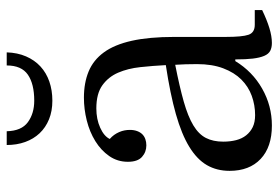

<svg xmlns="http://www.w3.org/2000/svg" viewBox="-149 -671 830 572"><g transform="rotate(-90 266.0 -385.0)"><path d="M43 -116Q43 -57 78.5 -23.5Q114 10 178 10Q237 10 288 -19Q339 -48 370 -99H375Q375 -67 377.5 -46.5Q380 -26 385.5 -13Q391 0 400.5 5Q410 10 424 10Q444 10 468.5 2.5Q493 -5 522 -19V-41H478Q455 -41 448.5 -59.5Q442 -78 442 -128V-281Q442 -356 430.5 -407.5Q419 -459 396 -490.5Q373 -522 339 -536Q305 -550 261 -550Q227 -550 193 -541.5Q159 -533 131.5 -516Q104 -499 87 -474.5Q70 -450 70 -419Q70 -390 84.5 -377Q99 -364 119 -364Q129 -364 137.5 -367Q146 -370 152 -376Q158 -382 161.5 -391.5Q165 -401 165 -413Q165 -421 163.5 -429Q162 -437 158.5 -445Q155 -453 150 -460Q145 -467 138 -473Q146 -490 171.5 -501.5Q197 -513 229 -513Q273 -513 298 -495Q323 -477 335.5 -448Q348 -419 352 -382Q356 -345 358 -306Q272 -293 212 -276Q152 -259 114.5 -236Q77 -213 60 -183.5Q43 -154 43 -116ZM209 -40Q188 -40 173.5 -47Q159 -54 149 -66.5Q139 -79 134.5 -96.5Q130 -114 130 -135Q130 -165 141 -186.5Q152 -208 178.5 -224Q205 -240 249 -252.5Q293 -265 359 -278Q360 -262 360.5 -247Q361 -232 361 -213Q361 -168 348.5 -135Q336 -102 315 -81Q294 -60 266.5 -50Q239 -40 209 -40ZM396 -780H357Q357 -736 329.5 -717Q302 -698 252 -698Q214 -698 188 -717Q162 -736 161 -780H120Q120 -750 129 -725Q138 -700 155 -682Q172 -664 196.5 -654Q221 -644 252 -644Q283 -644 309 -653Q335 -662 354 -679.5Q373 -697 384 -722.5Q395 -748 396 -780Z"/></g></svg>

Font: GradeGX
Style: Regular
Weight: 100
Width: 1
Designer: Adam Twardoch
Foundry: Adam Twardoch
Version: Version 2.002; DEVELOPMENT